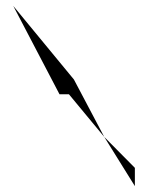

<svg xmlns="http://www.w3.org/2000/svg" viewBox="-20 -776 510 652"><path d="M25 -756 182 -456H214L334 -311L231 -506ZM334 -311 438 -144V-206Z"/></svg>

Font: bitstorm
Style: excn
Weight: 400
Version: Version 0.2